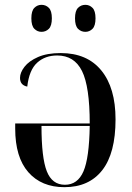

<svg xmlns="http://www.w3.org/2000/svg" viewBox="-20 -766 547 796"><path d="M247 10Q152 10 97.5 -52Q43 -114 43 -233V-254H352Q352 -407 320 -471.5Q288 -536 217 -536Q167 -536 134 -506Q101 -476 93 -407Q63 -413 63 -443Q63 -465 81.5 -489Q100 -513 137.5 -529.5Q175 -546 232 -546Q341 -546 400 -474Q459 -402 459 -271Q459 -131 404 -60.5Q349 10 247 10ZM249 0Q302 0 326 -55.5Q350 -111 352 -244H152Q152 -112 174 -56Q196 0 249 0ZM334 -634Q316 -634 303.5 -646.5Q291 -659 291 -690Q291 -721 303.5 -733.5Q316 -746 334 -746Q351 -746 363.5 -733.5Q376 -721 376 -690Q376 -659 363.5 -646.5Q351 -634 334 -634ZM152 -634Q135 -634 122.5 -646.5Q110 -659 110 -690Q110 -721 122.5 -733.5Q135 -746 152 -746Q170 -746 182.5 -733.5Q195 -721 195 -690Q195 -659 182.5 -646.5Q170 -634 152 -634Z"/></svg>

Font: Noto Serif Display SemiCondensed Medium
Style: Regular
Weight: 500
Width: 4
Designer: Monotype Design Team
Foundry: Monotype Imaging Inc.
Version: Version 2.009